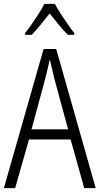

<svg xmlns="http://www.w3.org/2000/svg" viewBox="-20 -967 512 987"><path d="M413 0 343 -250H129L58 0H0L204 -715H269L472 0ZM258 -568Q253 -591 247 -615.5Q241 -640 236 -662Q231 -639 225.5 -615.5Q220 -592 214 -568L142 -302H330ZM262 -947Q274 -924 292.5 -895.5Q311 -867 330 -840Q349 -813 362 -797V-788H329Q306 -810 282 -840Q258 -870 235 -898Q213 -870 188.5 -839.5Q164 -809 143 -788H109V-797Q125 -817 143.5 -843.5Q162 -870 179.5 -897.5Q197 -925 208 -947Z"/></svg>

Font: Noto Sans Condensed Light
Style: Regular
Weight: 300
Width: 3
Designer: Monotype Design Team
Foundry: Monotype Imaging Inc.
Version: Version 2.013; ttfautohint (v1.8.4.7-5d5b)